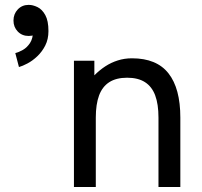

<svg xmlns="http://www.w3.org/2000/svg" viewBox="-20 -752 813 772"><path d="M34.2 -669.4Q34.2 -643.1 51.5 -625.2Q68.8 -607.4 95.2 -607.4Q121.6 -607.4 139.4 -625.2Q157.2 -643.1 157.2 -669.4Q157.2 -695.8 139.4 -714.1Q121.6 -732.4 95.2 -732.4Q68.8 -732.4 51.5 -714.1Q34.2 -695.8 34.2 -669.4ZM41.5 -538.6 56.2 -482.4Q70.3 -486.3 90.3 -496.8Q110.4 -507.3 129.6 -525.4Q148.9 -543.5 161.9 -568.8Q174.8 -594.2 174.8 -627Q174.8 -668.5 162.1 -691.4Q149.4 -714.4 130.9 -723.4Q112.3 -732.4 95.2 -732.4L95.7 -669.9Q95.7 -669.9 100.1 -662.1Q104.5 -654.3 108.6 -644Q112.8 -633.8 112.8 -627Q112.8 -597.7 100.8 -579.3Q88.9 -561 72.3 -551.5Q55.7 -542 41.5 -538.6ZM617.2 0H705.1V-279.3Q705.1 -396.5 657.5 -457Q609.9 -517.6 510.7 -517.6Q480.5 -517.6 453.6 -509Q426.8 -500.5 403.6 -485.4Q380.4 -470.2 359.4 -449.2V-507.8H277.3V0H365.2V-279.3Q365.2 -333 378.4 -368.4Q391.6 -403.8 419.4 -421.6Q447.3 -439.5 491.2 -439.5Q535.2 -439.5 563 -421.6Q590.8 -403.8 604 -368.4Q617.2 -333 617.2 -279.3Z"/></svg>

Font: Giphurs SC
Style: Regular
Weight: 400
Version: Version 0.920